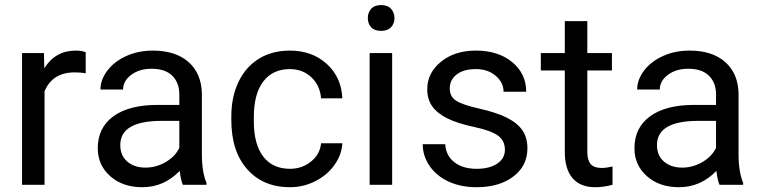

<svg xmlns="http://www.w3.org/2000/svg" viewBox="-20 -741 3055 770"><path d="M323.7 -447.3Q303.2 -450.7 279.3 -450.7Q190.4 -450.7 158.7 -375V0H68.4V-528.3H156.2L157.7 -467.3Q202.1 -538.1 283.7 -538.1Q310.1 -538.1 323.7 -531.2Z M713.4 0Q705.6 -15.6 700.7 -55.7Q637.7 9.8 550.3 9.8Q472.2 9.8 422.1 -34.4Q372.1 -78.6 372.1 -146.5Q372.1 -229 434.8 -274.7Q497.6 -320.3 611.3 -320.3H699.2V-361.8Q699.2 -409.2 670.9 -437.3Q642.6 -465.3 587.4 -465.3Q539.1 -465.3 506.3 -440.9Q473.6 -416.5 473.6 -381.8H382.8Q382.8 -421.4 410.9 -458.3Q439 -495.1 487.1 -516.6Q535.2 -538.1 592.8 -538.1Q684.1 -538.1 735.8 -492.4Q787.6 -446.8 789.6 -366.7V-123.5Q789.6 -50.8 808.1 -7.8V0ZM563.5 -68.8Q606 -68.8 644 -90.8Q682.1 -112.8 699.2 -147.9V-256.3H628.4Q462.4 -256.3 462.4 -159.2Q462.4 -116.7 490.7 -92.8Q519 -68.8 563.5 -68.8Z M1143.1 -64Q1191.4 -64 1227.5 -93.3Q1263.7 -122.6 1267.6 -166.5H1353Q1350.6 -121.1 1321.8 -80.1Q1293 -39.1 1244.9 -14.6Q1196.8 9.8 1143.1 9.8Q1035.2 9.8 971.4 -62.3Q907.7 -134.3 907.7 -259.3V-274.4Q907.7 -351.6 936 -411.6Q964.4 -471.7 1017.3 -504.9Q1070.3 -538.1 1142.6 -538.1Q1231.4 -538.1 1290.3 -484.9Q1349.1 -431.6 1353 -346.7H1267.6Q1263.7 -397.9 1228.8 -430.9Q1193.8 -463.9 1142.6 -463.9Q1073.7 -463.9 1035.9 -414.3Q998 -364.7 998 -271V-253.9Q998 -162.6 1035.6 -113.3Q1073.2 -64 1143.1 -64Z M1552.7 0H1462.4V-528.3H1552.7ZM1455.1 -668.5Q1455.1 -690.4 1468.5 -705.6Q1481.9 -720.7 1508.3 -720.7Q1534.7 -720.7 1548.3 -705.6Q1562 -690.4 1562 -668.5Q1562 -646.5 1548.3 -631.8Q1534.7 -617.2 1508.3 -617.2Q1481.9 -617.2 1468.5 -631.8Q1455.1 -646.5 1455.1 -668.5Z M2004.9 -140.1Q2004.9 -176.8 1977.3 -197Q1949.7 -217.3 1881.1 -231.9Q1812.5 -246.6 1772.2 -267.1Q1731.9 -287.6 1712.6 -315.9Q1693.4 -344.2 1693.4 -383.3Q1693.4 -448.2 1748.3 -493.2Q1803.2 -538.1 1888.7 -538.1Q1978.5 -538.1 2034.4 -491.7Q2090.3 -445.3 2090.3 -373H1999.5Q1999.5 -410.2 1968 -437Q1936.5 -463.9 1888.7 -463.9Q1839.4 -463.9 1811.5 -442.4Q1783.7 -420.9 1783.7 -386.2Q1783.7 -353.5 1809.6 -336.9Q1835.4 -320.3 1903.1 -305.2Q1970.7 -290 2012.7 -269Q2054.7 -248 2075 -218.5Q2095.2 -189 2095.2 -146.5Q2095.2 -75.7 2038.6 -33Q1981.9 9.8 1891.6 9.8Q1828.1 9.8 1779.3 -12.7Q1730.5 -35.2 1702.9 -75.4Q1675.3 -115.7 1675.3 -162.6H1765.6Q1768.1 -117.2 1802 -90.6Q1835.9 -64 1891.6 -64Q1942.9 -64 1973.9 -84.7Q2004.9 -105.5 2004.9 -140.1Z M2335.4 -656.2V-528.3H2434.1V-458.5H2335.4V-130.9Q2335.4 -99.1 2348.6 -83.3Q2361.8 -67.4 2393.6 -67.4Q2409.2 -67.4 2436.5 -73.2V0Q2400.9 9.8 2367.2 9.8Q2306.6 9.8 2275.9 -26.9Q2245.1 -63.5 2245.1 -130.9V-458.5H2148.9V-528.3H2245.1V-656.2Z M2865.7 0Q2857.9 -15.6 2853 -55.7Q2790 9.8 2702.6 9.8Q2624.5 9.8 2574.5 -34.4Q2524.4 -78.6 2524.4 -146.5Q2524.4 -229 2587.2 -274.7Q2649.9 -320.3 2763.7 -320.3H2851.6V-361.8Q2851.6 -409.2 2823.2 -437.3Q2794.9 -465.3 2739.7 -465.3Q2691.4 -465.3 2658.7 -440.9Q2626 -416.5 2626 -381.8H2535.2Q2535.2 -421.4 2563.2 -458.3Q2591.3 -495.1 2639.4 -516.6Q2687.5 -538.1 2745.1 -538.1Q2836.4 -538.1 2888.2 -492.4Q2939.9 -446.8 2941.9 -366.7V-123.5Q2941.9 -50.8 2960.4 -7.8V0ZM2715.8 -68.8Q2758.3 -68.8 2796.4 -90.8Q2834.5 -112.8 2851.6 -147.9V-256.3H2780.8Q2614.7 -256.3 2614.7 -159.2Q2614.7 -116.7 2643.1 -92.8Q2671.4 -68.8 2715.8 -68.8Z"/></svg>

Font: Shabnam FD
Style: Regular
Weight: 400
Foundry: DejaVu fonts team - Redesigned by Saber Rastikerdar - Based on Vazir font
Version: Version 5.00;October 20, 2019;FontCreator 12.0.0.2547 64-bit